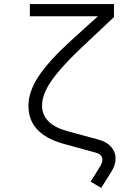

<svg xmlns="http://www.w3.org/2000/svg" viewBox="-20 -750 640 945"><path d="M478 175 426 144 474 67Q484 49 484 36Q484 10 450 1L290 -43Q206 -67 163 -113Q120 -159 120 -230Q120 -298 169 -373Q218 -448 326 -547L462 -670H127V-730H541V-666L370 -505Q274 -413 230.5 -348.5Q187 -284 187 -231Q187 -139 310 -105L468 -62Q507 -51 528 -26Q549 -1 549 30Q549 63 527 97Z"/></svg>

Font: JetBrains Mono NL ExtraLight
Style: Regular
Weight: 200
Designer: Philipp Nurullin, Konstantin Bulenkov
Foundry: JetBrains
Version: Version 2.304; ttfautohint (v1.8.4.7-5d5b)